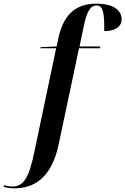

<svg xmlns="http://www.w3.org/2000/svg" viewBox="-162 -790 685 1050"><path d="M-84 240C14 240 118 194 159 -1L270 -526H385L387 -536H273L293 -632C311 -722 328 -760 367 -760C404 -760 409 -711 408 -620C469 -620 503 -644 503 -686C503 -735 456 -770 366 -770C247 -770 185 -705 158 -585L148 -536L60 -532L59 -526H145L26 40C-4 185 -33 230 -96 230C-110 230 -128 226 -139 223L-142 232C-129 236 -104 240 -84 240Z"/></svg>

Font: Noto Serif Display SemiCondensed SemiBold
Style: Italic
Weight: 600
Width: 4
Italic angle: -12°
Designer: Monotype Design Team
Foundry: Monotype Imaging Inc.
Version: Version 2.009